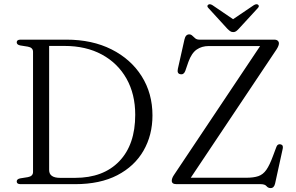

<svg xmlns="http://www.w3.org/2000/svg" viewBox="-20 -892 1436 930"><path d="M61 -13Q61 -24.5 77.5 -28L115 -34Q140 -38.5 140 -59V-641Q140 -661.5 115 -666L77.5 -672Q61 -675.5 61 -687Q61 -700 79.5 -700H301Q426.5 -700 520.2 -652.8Q614 -605.5 666.2 -522.8Q718.5 -440 718.5 -333Q718.5 -237.5 675 -162Q631.5 -86.5 548 -43.2Q464.5 0 344 0H79.5Q61 0 61 -13ZM343.5 -30.5Q480.5 -30.5 557.8 -111Q635 -191.5 635 -336Q635 -436 592.8 -511Q550.5 -586 473.5 -627.8Q396.5 -669.5 292 -669.5H218V-68.5Q218 -30.5 271.5 -30.5ZM1320 -653.5 904 -31H1171.5Q1208.5 -31 1231.2 -38.8Q1254 -46.5 1270 -69.2Q1286 -92 1302.5 -137L1319 -181Q1324.5 -195.5 1338.5 -193Q1353.5 -190 1349.5 -172L1312.5 -3Q1307.5 19 1291 19Q1278.5 19 1270.8 9.5Q1263 0 1242.5 0H835Q812 0 812 -16.5Q812 -28.5 822 -43.5L1240 -669H991.5Q957.5 -669 932.8 -652Q908 -635 892.5 -592L877.5 -548.5Q870 -529 853.5 -532.5Q836.5 -535.5 841.5 -558.5L873.5 -701Q879 -725.5 896.5 -725.5Q905 -725.5 911.5 -719.2Q918 -713 925.5 -706.5Q933 -700 946 -700H1307.5Q1319.5 -700 1325.2 -694.8Q1331 -689.5 1331 -682Q1331 -671 1320 -653.5ZM1137 -753Q1130 -745.5 1124 -741Q1118 -736.5 1110 -736.5Q1101 -736.5 1094.8 -741Q1088.5 -745.5 1081 -753L990 -852.5Q979.5 -863 989 -869.5Q996.5 -874.5 1009 -867L1109 -799L1209.5 -867Q1222 -874.5 1229.5 -869.5Q1238.5 -863 1228.5 -852.5Z"/></svg>

Font: Fraunces 9pt Light
Style: Regular
Weight: 300
Version: Version 1.000;[0bf87f6ff]